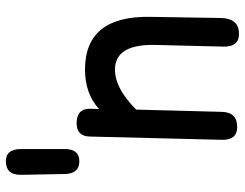

<svg xmlns="http://www.w3.org/2000/svg" viewBox="-111 -707 843 661"><g transform="rotate(-90 310.5 -376.5)"><path d="M216.8 -534.2Q171.9 -534.2 170.9 -488.8L159.7 -34.7Q158.2 17.6 202.1 18.6Q254.4 19.5 255.9 -33.7L263.7 -329.1Q341.3 -406.7 409.2 -401.9Q489.7 -396 486.3 -261.2L480.5 -29.8Q479 29.3 532.2 24.4Q578.1 20.5 579.1 -38.6L583 -282.7Q586.4 -504.9 401.9 -505.4Q318.8 -505.4 265.6 -457Q266.1 -471.7 266.6 -485.8Q268.1 -534.2 216.8 -534.2ZM83 -777.8Q38.1 -775.9 39.1 -725.1L42 -574.7Q43 -524.4 86.4 -524.9Q127.9 -524.9 127.9 -575.2V-726.1Q127.9 -779.3 83 -777.8Z"/></g></svg>

Font: Comic Relief
Style: Regular
Weight: 400
Designer: Jeff Davis
Foundry: Loudifier
Version: Version 1.200; ttfautohint (v1.8.4.7-5d5b)